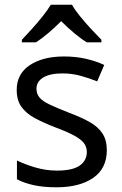

<svg xmlns="http://www.w3.org/2000/svg" viewBox="-20 -786 519 816"><path d="M434 -148Q434 -70 376 -30Q318 10 220 10Q164 10 123.5 1Q83 -8 52 -24V-104Q84 -88 129.5 -74.5Q175 -61 222 -61Q289 -61 319 -82.5Q349 -104 349 -140Q349 -160 338 -176Q327 -192 298.5 -208Q270 -224 217 -244Q165 -264 128 -284Q91 -304 71 -332Q51 -360 51 -404Q51 -472 106.5 -509Q162 -546 252 -546Q301 -546 343.5 -536.5Q386 -527 423 -510L393 -440Q359 -454 322 -464Q285 -474 246 -474Q192 -474 163.5 -456.5Q135 -439 135 -409Q135 -387 148 -371.5Q161 -356 191.5 -341.5Q222 -327 273 -307Q324 -288 360 -268Q396 -248 415 -219.5Q434 -191 434 -148ZM286 -766Q298 -744 320.5 -716.5Q343 -689 367.5 -662.5Q392 -636 411 -617V-606H349Q323 -622 295 -645.5Q267 -669 240 -696Q213 -669 186 -646Q159 -623 133 -606H73V-617Q92 -637 115.5 -663Q139 -689 161 -716.5Q183 -744 196 -766Z"/></svg>

Font: Noto IKEA Simplified Chinese
Style: Regular
Weight: 400
Designer: Monotype Design Team
Foundry: Monotype Imaging Inc.
Version: Version 1.100